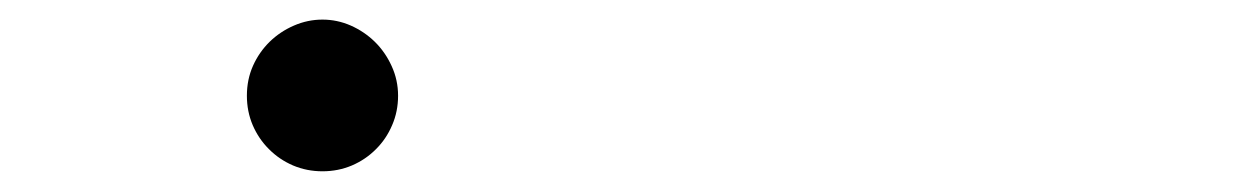

<svg xmlns="http://www.w3.org/2000/svg" viewBox="-20 -438 1244 191"><path d="M300.8 -418.5Q315.4 -418.5 328.9 -412.6Q342.3 -406.7 352.8 -396.5Q363.3 -386.2 369.6 -372.3Q376 -358.4 376 -342.8Q376 -327.1 370.1 -313.5Q364.3 -299.8 354 -289.6Q343.8 -279.3 330.1 -273.4Q316.4 -267.6 300.8 -267.6Q285.2 -267.6 271.5 -273.4Q257.8 -279.3 247.6 -289.6Q237.3 -299.8 231.4 -313.5Q225.6 -327.1 225.6 -342.8Q225.6 -358.9 231.7 -372.6Q237.8 -386.2 248.3 -396.5Q258.8 -406.7 272.5 -412.6Q286.1 -418.5 300.8 -418.5Z"/></svg>

Font: Erica Type
Style: Italic
Weight: 400
Monospace: yes
Designer: Peter Wiegel
Foundry: Peter Wiegel
Version: Version 1.000 2010 initial release